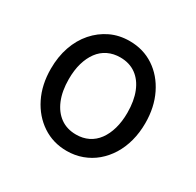

<svg xmlns="http://www.w3.org/2000/svg" viewBox="-122 -657 833 815"><g transform="rotate(30 294.0 -250.0)"><path d="M295 19Q228 19 175.5 -16Q123 -51 93 -111.5Q63 -172 63 -250Q63 -309 80 -358Q97 -407 128.5 -443Q160 -479 202 -499Q244 -519 295 -519Q362 -519 414 -484.5Q466 -450 496 -389Q526 -328 526 -250Q526 -203 515 -162Q504 -121 483.5 -88Q463 -55 434.5 -31Q406 -7 370.5 6Q335 19 295 19ZM295 -61Q328 -61 354.5 -74Q381 -87 399.5 -112Q418 -137 428 -172Q438 -207 438 -250Q438 -308 421 -350.5Q404 -393 372 -416Q340 -439 295 -439Q262 -439 235 -426Q208 -413 189.5 -388Q171 -363 161 -328.5Q151 -294 151 -250Q151 -192 168.5 -149.5Q186 -107 218 -84Q250 -61 295 -61Z"/></g></svg>

Font: Playwrite HU
Style: Regular
Weight: 400
Designer: Veronika Burian, José Scaglione
Foundry: TypeTogether
Version: Version 1.002